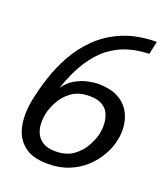

<svg xmlns="http://www.w3.org/2000/svg" viewBox="-128 -768 757 868"><g transform="rotate(20 250.5 -333.5)"><path d="M40 -248Q50 -296 68.6 -353Q87.2 -410 118.3 -466.5Q149.5 -523 197.8 -570.5Q246.2 -618 314.8 -647Q383.3 -676 477.3 -677L463.8 -614.3Q412.8 -613.5 365.5 -599.7Q318.2 -585.8 276 -554.3Q233.8 -522.8 198.4 -468.2Q163 -413.7 134.8 -331.2Q157.3 -362.8 186.3 -379.2Q215.3 -395.5 244.2 -401.8Q273.2 -408 294 -408Q350 -408 386.6 -389.7Q423.2 -371.3 442.3 -340.8Q461.5 -310.2 466.2 -273.2Q471 -236.2 462.8 -199.5Q455.5 -162.8 434.8 -125.8Q414.2 -88.7 381.7 -58.1Q349.2 -27.5 304.1 -8.8Q259 10 201.7 10Q125 10 84.5 -24.5Q44 -59 34.1 -117.5Q24.2 -176 40 -248ZM115.7 -199.5Q111 -177.3 111.5 -152.2Q112 -127.2 122.1 -105.1Q132.2 -83 154.4 -69Q176.7 -55 214.8 -55Q266 -55 299.4 -78.7Q332.8 -102.3 351.5 -136.2Q370.2 -170 376.7 -199.5Q381.3 -221.7 380.3 -246.8Q379.3 -271.8 369.7 -293.8Q360 -315.8 337.3 -329.4Q314.7 -343 276.5 -343Q225.5 -343 192.4 -319.8Q159.3 -296.7 140.8 -263.3Q122.2 -230 115.7 -199.5Z"/></g></svg>

Font: Epunda Slab Light
Style: Italic
Weight: 300
Italic angle: -12°
Designer: Simon Atzbach
Foundry: typofactur
Version: Version 1.102